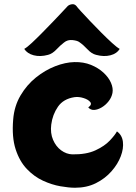

<svg xmlns="http://www.w3.org/2000/svg" viewBox="-20 -868 639 903"><path d="M340 -839Q343 -834 361 -814.5Q379 -795 404 -768.5Q429 -742 456.5 -714.5Q484 -687 507 -666Q530 -645 543 -638Q530 -616 499.5 -608Q469 -600 432 -610Q411 -615 391.5 -636Q372 -657 353 -670Q344 -677 321 -679.5Q298 -682 281 -668Q264 -655 245 -635Q226 -615 206 -610Q169 -600 138.5 -608Q108 -616 94 -638Q107 -645 130 -666.5Q153 -688 180.5 -716Q208 -744 234 -771Q260 -798 277.5 -817Q295 -836 298 -839Q305 -846 318 -848Q331 -850 340 -839ZM509 -431Q505 -410 491 -392Q477 -374 458.5 -363Q440 -352 423 -351Q406 -350 395 -363Q414 -376 404.5 -388Q395 -400 372.5 -407Q350 -414 330 -411Q278 -403 252.5 -366Q227 -329 221 -282Q216 -242 229.5 -210.5Q243 -179 267.5 -161Q292 -143 320 -142Q386 -141 429 -161Q472 -181 496.5 -207Q521 -233 530 -250Q554 -233 558 -201.5Q562 -170 548 -133Q534 -96 504 -62Q474 -28 431 -6.5Q388 15 333 15Q304 15 264 8Q224 1 182.5 -18Q141 -37 106.5 -73Q72 -109 53.5 -166Q35 -223 42 -306Q47 -369 76.5 -419Q106 -469 149 -503.5Q192 -538 239.5 -556.5Q287 -575 330 -576Q373 -577 407.5 -563Q442 -549 466.5 -526.5Q491 -504 502 -478.5Q513 -453 509 -431Z"/></svg>

Font: Potta One
Style: Regular
Weight: 400
Designer: 108,108go
Foundry: Font Zone 108
Version: Version 1.000